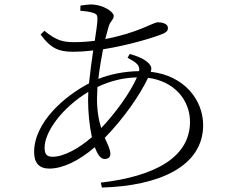

<svg xmlns="http://www.w3.org/2000/svg" viewBox="-20 -802 1040 861"><path d="M162 -647C209 -583 246 -570 306 -570C336 -570 368 -572 398 -576C391 -528 384 -476 379 -428C269 -371 133 -253 133 -120C133 -70 157 -46 201 -46C260 -46 332 -79 405 -142C417 -110 431 -89 449 -89C463 -89 475 -95 475 -112C475 -132 463 -153 450 -184C534 -270 607 -375 644 -453C762 -438 832 -353 832 -256C832 -95 672 -11 432 17L437 39C692 32 891 -55 891 -241C891 -352 808 -463 656 -480C661 -495 659 -505 648 -517C628 -538 597 -550 562 -560L552 -543C591 -522 608 -510 604 -483C535 -482 470 -468 421 -448C426 -492 434 -539 442 -581C552 -598 673 -634 714 -652C730 -660 733 -667 733 -677C733 -691 717 -702 687 -702C668 -702 597 -654 452 -627L465 -675C473 -710 490 -711 490 -731C490 -748 444 -782 386 -782C376 -782 357 -779 341 -777L340 -754C361 -752 380 -750 399 -744C413 -739 417 -734 417 -717C417 -701 412 -665 405 -619C374 -615 342 -613 312 -613C263 -613 233 -620 179 -664ZM594 -455C565 -388 499 -296 434 -228C423 -261 415 -304 415 -360L417 -412C475 -439 529 -453 594 -455ZM392 -187C336 -138 267 -99 216 -99C190 -99 180 -110 180 -140C180 -210 257 -318 376 -390L375 -353C375 -300 381 -238 392 -187Z"/></svg>

Font: Noto Serif CJK TC Light
Style: Regular
Weight: 300
Designer: Ryoko NISHIZUKA 西塚涼子 (kana & ideographs); Frank Grießhammer (Latin, Greek & Cyrillic); Wenlong ZHANG 张文龙 (bopomofo); San
Foundry: Adobe
Version: Version 2.001;hotconv 1.1.0;makeotfexe 2.6.0